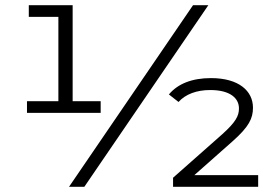

<svg xmlns="http://www.w3.org/2000/svg" viewBox="-20 -720 1069 740"><path d="M368 -330H260V-700H91V-655H205V-330H84V-285H368ZM724 -700 246 0H305L783 -700ZM729 -45 877 -176C940 -232 955 -264 955 -305C955 -369 901 -419 793 -419C720 -419 665 -397 631 -356L668 -327C695 -357 738 -373 790 -373C868 -373 901 -341 901 -302C901 -273 888 -249 837 -203L647 -35V0H975V-45Z"/></svg>

Font: Talent
Style: Regular
Weight: 400
Designer: Mike Powis
Version: Version 1.001;hotconv 1.0.109;makeotfexe 2.5.65596